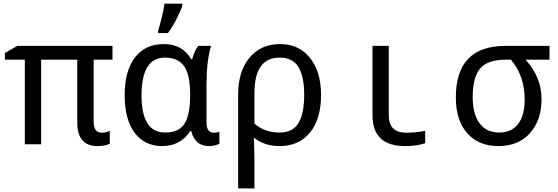

<svg xmlns="http://www.w3.org/2000/svg" viewBox="-20 -786 3040 1046"><path d="M578.1 -73.2V-2.9Q552.7 9.8 511.2 9.8Q400.9 9.8 400.9 -118.2V-460.9H204.1V0H115.2V-460.9H6.8V-497.1L74.2 -536.1H592.8V-460.9H490.2V-124Q490.2 -63 534.2 -63Q556.6 -63 578.1 -73.2Z M1021 -463.9H1026.9Q1041.5 -514.2 1060.1 -536.1H1129.9Q1105 -455.1 1105 -321.8V-117.2Q1105 -63 1146 -63Q1160.2 -63 1175.3 -67.9V-2.9Q1149.9 9.8 1119.1 9.8Q1041.5 9.8 1022 -71.8H1016.1Q963.4 9.8 863.3 9.8Q768.1 9.8 713.6 -62.7Q659.2 -135.3 659.2 -267.1Q659.2 -400.4 715.3 -473.1Q771.5 -545.9 872.1 -545.9Q974.6 -545.9 1021 -463.9ZM1016.1 -259.8V-267.1Q1016.1 -377.9 983.4 -425Q950.7 -472.2 878.9 -472.2Q751 -472.2 751 -266.1Q751 -64 879.9 -64Q952.1 -64 983.2 -108.9Q1014.2 -153.8 1016.1 -259.8ZM841.8 -619.1 856.4 -671.4Q871.1 -727.1 876 -766.1H973.1V-755.9Q973.1 -748 949 -697.3Q924.8 -646.5 895 -606H841.8Z M1366.2 -34.2H1363.3Q1366.2 50.8 1366.2 98.1V240.2H1277.3V-269Q1277.3 -397.5 1339.1 -471.7Q1400.9 -545.9 1507.3 -545.9Q1607.9 -545.9 1668.5 -470.9Q1729 -396 1729 -269Q1729 -137.2 1668.7 -63.7Q1608.4 9.8 1503.4 9.8Q1421.4 9.8 1366.2 -34.2ZM1366.2 -112.8Q1420.9 -64 1504.4 -64Q1574.7 -64 1606 -115.5Q1637.2 -167 1637.2 -269Q1637.2 -371.1 1605.5 -421.6Q1573.7 -472.2 1503.4 -472.2Q1366.2 -472.2 1366.2 -278.8Z M2098.1 -536.1V-158.2Q2098.1 -63 2192.4 -63Q2247.1 -63 2296.4 -73.2V-5.9Q2251 9.8 2186.5 9.8Q2009.3 9.8 2009.3 -158.2V-536.1Z M2973.6 -536.1V-460.9H2843.3Q2930.2 -365.7 2930.2 -246.1Q2930.2 -131.3 2867.4 -60.8Q2804.7 9.8 2695.3 9.8Q2587.4 9.8 2525.4 -60.3Q2463.4 -130.4 2463.4 -255.9Q2463.4 -536.1 2734.4 -536.1ZM2763.2 -460.9H2734.4Q2637.2 -460.9 2596.2 -413.3Q2555.2 -365.7 2555.2 -255.9Q2555.2 -165.5 2592.5 -114.7Q2629.9 -64 2699.2 -64Q2767.1 -64 2802.7 -110.6Q2838.4 -157.2 2838.4 -242.2Q2838.4 -373.5 2763.2 -460.9Z"/></svg>

Font: Noto Mono
Style: Regular
Weight: 400
Designer: Monotype Design Team
Foundry: Monotype Imaging Inc.
Version: Version 1.00